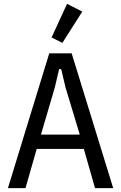

<svg xmlns="http://www.w3.org/2000/svg" viewBox="-20 -974 626 994"><path d="M472 0 414 -203H170L112 0H21L235 -698H351L566 0ZM319 -522 297 -616H286L264 -522L192 -277H393ZM303 -752 247 -780 327 -954 406 -914Z"/></svg>

Font: IBM Plex Sans Condensed Text
Style: Regular
Weight: 450
Width: 3
Designer: Mike Abbink, Paul van der Laan, Pieter van Rosmalen
Foundry: Bold Monday
Version: Version 1.1